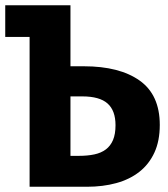

<svg xmlns="http://www.w3.org/2000/svg" viewBox="-23 -713 643 733"><path d="M90 -572H-3V-693H246V-460H297Q433 -460 510 -405.5Q587 -351 587 -236Q587 -175 566.5 -130.5Q546 -86 509 -57Q472 -28 421 -14Q370 0 309 0H90ZM246 -345V-118H278Q311 -118 337 -123.5Q363 -129 381 -142.5Q399 -156 408.5 -178.5Q418 -201 418 -235Q418 -291 387.5 -318Q357 -345 291 -345Z"/></svg>

Font: Qzxlaeiskcpccdgjqmyffctclhy
Style: Regular
Weight: 700
Monospace: yes
Designer: Carrois Corporate & Edenspiekermann
Foundry: Carrois Corporate GbR & Edenspiekermann AG
Version: Version 2.001